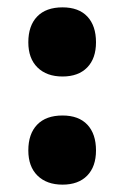

<svg xmlns="http://www.w3.org/2000/svg" viewBox="-20 -583 338 522"><path d="M57 -468Q57 -513 81 -538Q105 -563 150 -563Q194 -563 217.5 -538Q241 -513 241 -468Q241 -424 217 -399.5Q193 -375 150 -375Q107 -375 82 -399.5Q57 -424 57 -468ZM57 -174Q57 -219 81 -244Q105 -269 150 -269Q194 -269 217.5 -244Q241 -219 241 -174Q241 -130 217 -105.5Q193 -81 150 -81Q107 -81 82 -105.5Q57 -130 57 -174Z"/></svg>

Font: Noto Sans Kannada UI ExtraCondensed Black
Style: Regular
Weight: 900
Width: 2
Designer: Jelle Bosma - Monotype Design Team
Foundry: Monotype Imaging Inc.
Version: Version 2.005; ttfautohint (v1.8.4.7-5d5b)